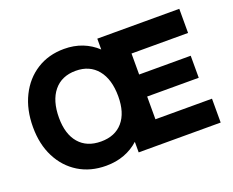

<svg xmlns="http://www.w3.org/2000/svg" viewBox="-109 -842 1250 1032"><g transform="rotate(-20 516.0 -326.0)"><path d="M38 -321.5Q38 -421.5 76 -498Q114 -574.5 181.5 -617.2Q249 -660 338 -660Q394.5 -660 441.8 -641.5Q489 -623 525.5 -588.5V-650.5H994.5V-512.5H671V-392.5H966V-266.5H671V-136.5H994.5V0H525.5V-60.5Q489.5 -27.5 442.2 -9.8Q395 8 338 8Q248.5 8 181 -33.5Q113.5 -75 75.8 -149Q38 -223 38 -321.5ZM525.5 -321Q525.5 -418.5 480.8 -473.2Q436 -528 356.5 -528Q276 -528 231.2 -473.2Q186.5 -418.5 186.5 -321Q186.5 -227.5 231 -175.8Q275.5 -124 356.5 -124Q437 -124 481.2 -175.5Q525.5 -227 525.5 -321Z"/></g></svg>

Font: Overused Grotesk
Style: Bold
Weight: 710
Version: Version 0.004